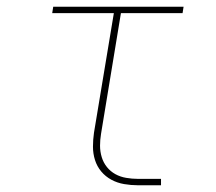

<svg xmlns="http://www.w3.org/2000/svg" viewBox="-20 -550 640 570"><path d="M389 0Q369 0 348.5 -3.5Q328 -7 310.5 -16.5Q293 -26 280.5 -41Q268 -56 262 -75Q256 -94 256 -114.5Q256 -135 259 -156L318 -511H135L138 -530H525L522 -511H339L280 -153Q277 -135 277 -117.5Q277 -100 282 -83.5Q287 -67 297.5 -54Q308 -41 322.5 -33Q337 -25 354.5 -22Q372 -19 389 -19H458V0Z"/></svg>

Font: Iosevka Slab ThExObl
Style: Regular
Weight: 100
Width: 7
Italic angle: -9°
Monospace: yes
Designer: Belleve Invis
Foundry: Belleve Invis
Version: Version 11.1.1; ttfautohint (v1.8.3)